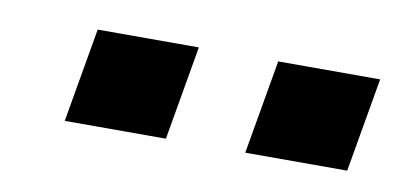

<svg xmlns="http://www.w3.org/2000/svg" viewBox="-30 -784 505 243"><g transform="rotate(10 222.0 -662.5)"><path d="M60 -602 81 -723H211L190 -602ZM292 -602 313 -723H444L423 -602Z"/></g></svg>

Font: Archivo SemiExpanded
Style: Bold Italic
Weight: 700
Width: 6
Italic angle: -10°
Designer: Hector Gatti
Foundry: Omnibus-Type
Version: Version 2.001